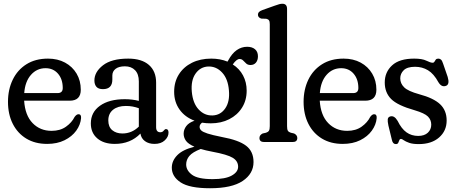

<svg xmlns="http://www.w3.org/2000/svg" viewBox="-20 -756 2426 1022"><path d="M410 -278.5Q410 -220 351 -220H108.5Q113.5 -142 153.5 -100.8Q193.5 -59.5 254.5 -59.5Q300.5 -59.5 331.5 -81.8Q362.5 -104 377 -133.5Q387.5 -148 398 -148Q413 -148 411.5 -127Q408.5 -92 385.8 -60.5Q363 -29 323.5 -9.5Q284 10 231 10Q167 10 120.2 -18.2Q73.5 -46.5 48 -97Q22.5 -147.5 22.5 -214Q22.5 -279.5 47.8 -331.8Q73 -384 120.8 -414Q168.5 -444 235.5 -444Q287 -444 326.2 -422.8Q365.5 -401.5 387.8 -364Q410 -326.5 410 -278.5ZM222.5 -393Q176 -393 144.8 -357.5Q113.5 -322 109 -260.5H286.5Q314 -260.5 314 -287.5Q314 -334.5 288.8 -363.8Q263.5 -393 222.5 -393Z M463.5 -99Q463.5 -158.5 512.2 -193.2Q561 -228 644.5 -228Q684 -228 719 -219V-322.5Q719 -361.5 699 -382.2Q679 -403 645 -403Q612.5 -403 595.2 -389.5Q578 -376 578 -354V-332.5Q578 -281.5 528 -281.5Q504 -281.5 493.2 -294Q482.5 -306.5 482.5 -327.5Q482.5 -373 528.2 -408.5Q574 -444 662.5 -444Q734 -444 772.5 -410.5Q811 -377 811 -316V-79Q811 -52 833.5 -52Q845.5 -52 852.5 -62Q858 -69 863.5 -69Q877 -69 877 -50Q877 -27.5 857 -8.8Q837 10 802.5 10Q771.5 10 751.5 -4.8Q731.5 -19.5 727.5 -45Q674.5 10 591 10Q532 10 497.8 -19.5Q463.5 -49 463.5 -99ZM556.5 -115Q556.5 -80.5 577.5 -63Q598.5 -45.5 631.5 -45.5Q681.5 -45.5 719 -82V-180Q703.5 -185.5 686.5 -188.8Q669.5 -192 650 -192Q607 -192 581.8 -171.8Q556.5 -151.5 556.5 -115Z M1160 -27Q1250.5 -10.5 1290 19.8Q1329.5 50 1329.5 106.5Q1329.5 168.5 1271.8 207.2Q1214 246 1098 246Q989 246 941.8 215Q894.5 184 894.5 136.5Q894.5 100 923.5 70.2Q952.5 40.5 1015 25Q981 10 969.2 -7.5Q957.5 -25 957.5 -44.5Q957.5 -66 971.5 -84.8Q985.5 -103.5 1015.5 -113.5Q964.5 -132.5 935.8 -172.8Q907 -213 907 -267.5Q907 -320 932 -359.8Q957 -399.5 1001.5 -421.8Q1046 -444 1104.5 -444Q1152 -444 1191 -428L1194 -433Q1214.5 -471.5 1240 -489.2Q1265.5 -507 1295.5 -507Q1322 -507 1337.5 -493.8Q1353 -480.5 1353 -456.5Q1353 -435 1342.2 -422.5Q1331.5 -410 1313.5 -410Q1299 -410 1290.5 -418Q1282 -426 1274.2 -434Q1266.5 -442 1255 -442Q1239.5 -442 1219 -413Q1254.5 -390.5 1273.8 -354.2Q1293 -318 1293 -273.5Q1293 -222 1268.2 -182.8Q1243.5 -143.5 1200.2 -121.5Q1157 -99.5 1102 -99.5Q1078 -99.5 1055.5 -103Q1042.5 -93.5 1042.5 -80.5Q1042.5 -70 1051 -61.8Q1059.5 -53.5 1084.8 -45.2Q1110 -37 1160 -27ZM1088 -402Q1046 -400 1020.8 -364Q995.5 -328 1001 -267.5Q1006.5 -206.5 1037.5 -173.2Q1068.5 -140 1111.5 -141.5Q1154 -143 1179 -179.2Q1204 -215.5 1198.5 -275.5Q1193.5 -336.5 1162.2 -370Q1131 -403.5 1088 -402ZM971 119.5Q971 151 1002 174.2Q1033 197.5 1112 197.5Q1179.5 197.5 1213.5 178.5Q1247.5 159.5 1247.5 131.5Q1247.5 101.5 1219 84Q1190.5 66.5 1110 51.5Q1075 45 1048.5 37Q1004.5 54 987.8 74.2Q971 94.5 971 119.5Z M1508 -708.5V-84.5Q1508 -67.5 1512.2 -60.2Q1516.5 -53 1528 -49.5L1545.5 -45.5Q1562.5 -37 1562.5 -21.5Q1562.5 0 1537.5 0H1386Q1361 0 1361 -21.5Q1361 -37 1378 -45.5L1396 -49.5Q1407 -53 1411.5 -60.2Q1416 -67.5 1416 -84.5V-627Q1416 -641.5 1412 -647.5Q1408 -653.5 1398 -656L1370.5 -657Q1353 -663 1353 -677.5Q1353 -686 1358.2 -691.8Q1363.5 -697.5 1377 -702.5L1441.5 -725.5Q1458 -731.5 1466.8 -733.8Q1475.5 -736 1483 -736Q1508 -736 1508 -708.5Z M1983.5 -278.5Q1983.5 -220 1924.5 -220H1682Q1687 -142 1727 -100.8Q1767 -59.5 1828 -59.5Q1874 -59.5 1905 -81.8Q1936 -104 1950.5 -133.5Q1961 -148 1971.5 -148Q1986.5 -148 1985 -127Q1982 -92 1959.2 -60.5Q1936.5 -29 1897 -9.5Q1857.5 10 1804.5 10Q1740.5 10 1693.8 -18.2Q1647 -46.5 1621.5 -97Q1596 -147.5 1596 -214Q1596 -279.5 1621.2 -331.8Q1646.5 -384 1694.2 -414Q1742 -444 1809 -444Q1860.5 -444 1899.8 -422.8Q1939 -401.5 1961.2 -364Q1983.5 -326.5 1983.5 -278.5ZM1796 -393Q1749.5 -393 1718.2 -357.5Q1687 -322 1682.5 -260.5H1860Q1887.5 -260.5 1887.5 -287.5Q1887.5 -334.5 1862.2 -363.8Q1837 -393 1796 -393Z M2206 -32.5Q2239 -32.5 2257.2 -49.5Q2275.5 -66.5 2275.5 -92.5Q2275.5 -118 2257.8 -135.8Q2240 -153.5 2187.5 -169Q2095.5 -195 2061.8 -229.2Q2028 -263.5 2028 -317Q2028 -372 2067 -408Q2106 -444 2184.5 -444Q2227.5 -444 2249.5 -433Q2271.5 -422 2283.5 -422Q2289.5 -422 2292.5 -427.5Q2295.5 -433 2299.5 -438.5Q2303.5 -444 2313 -444Q2321 -444 2327.2 -438.8Q2333.5 -433.5 2338.5 -417.5L2363 -346.5Q2374.5 -307.5 2355 -299.5Q2331 -289.5 2313.5 -318.5Q2289 -363.5 2258.2 -382Q2227.5 -400.5 2189.5 -400.5Q2147.5 -400.5 2129 -382.2Q2110.5 -364 2110.5 -339Q2110.5 -311.5 2131.5 -291Q2152.5 -270.5 2211 -254.5Q2288 -234 2322.8 -201Q2357.5 -168 2357.5 -114.5Q2357.5 -59.5 2317.2 -24.2Q2277 11 2209 11Q2176.5 11 2157.8 4.2Q2139 -2.5 2129.2 -9.5Q2119.5 -16.5 2115 -16.5Q2108 -16.5 2105.5 -9.5Q2103 -2.5 2099.8 4.2Q2096.5 11 2087 11Q2070.5 11 2066 -11.5L2047.5 -87.5Q2042.5 -110.5 2044 -121.5Q2045.5 -132.5 2056.5 -136Q2078.5 -143 2096.5 -112.5Q2117 -70.5 2143.8 -51.5Q2170.5 -32.5 2206 -32.5Z"/></svg>

Font: Fraunces 144pt S100
Style: Regular
Weight: 400
Version: Version 1.000; ttfautohint (v1.8.3)